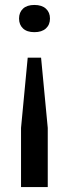

<svg xmlns="http://www.w3.org/2000/svg" viewBox="-20 -556 278 776"><path d="M146 -323 173 -39V200H65V-39L92 -323ZM119 -536Q149 -536 165.5 -521Q182 -506 182 -481Q182 -456 165.5 -441Q149 -426 119 -426Q89 -426 73 -441Q57 -456 57 -481Q57 -506 73 -521Q89 -536 119 -536Z"/></svg>

Font: Mona Sans SemiExpanded Medium
Style: Regular
Weight: 500
Width: 6
Designer: Deni Anggara
Foundry: GitHub
Version: Version 2.000